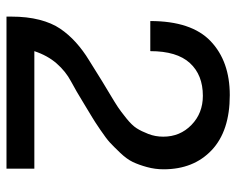

<svg xmlns="http://www.w3.org/2000/svg" viewBox="-88 -640 728 592"><g transform="rotate(90 276.0 -344.0)"><path d="M500 -85.9V0H31.2Q31.2 -7.8 31.2 -14.6Q31.2 -63.5 41 -101.6Q50.8 -139.6 68.4 -165.5Q85.9 -191.4 110.8 -213.9Q135.7 -236.3 165.5 -254.4Q195.3 -272.5 230.5 -294.9Q240.2 -300.8 269.5 -318.4Q298.8 -335.9 310.5 -343.8Q322.3 -351.6 344.2 -369.1Q366.2 -386.7 375.5 -401.4Q384.8 -416 393.1 -437.5Q401.4 -459 401.4 -483.4Q401.4 -535.2 365.2 -570.3Q329.1 -605.5 275.4 -605.5Q210.9 -605.5 174.3 -565.4Q137.7 -525.4 137.7 -443.4H44.9Q44.9 -570.3 106.9 -629.4Q168.9 -688.5 273.4 -688.5Q383.8 -688.5 442.9 -632.8Q502 -577.1 502 -484.4Q502 -458 495.1 -433.1Q488.3 -408.2 479.5 -389.6Q470.7 -371.1 451.2 -350.6Q431.6 -330.1 419.4 -318.8Q407.2 -307.6 379.9 -289.1Q352.5 -270.5 340.8 -263.7Q329.1 -256.8 298.8 -238.3Q260.7 -214.8 230.5 -198.7Q200.2 -182.6 175.8 -154.8Q151.4 -127 137.7 -85.9Z"/></g></svg>

Font: Druckschrift BY WOK
Style: Medium
Weight: 400
Version: Version 001.000